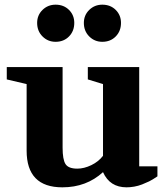

<svg xmlns="http://www.w3.org/2000/svg" viewBox="-20 -787 707 822"><path d="M9 -447V-500H248V-155Q248 -104 260.5 -84.5Q273 -65 311 -65Q340 -65 371 -80Q402 -95 421 -120V-427L356 -447V-500H576V-75H654V-32Q632 -17 618.5 -10.5Q605 -4 588.5 2.5Q572 9 554.5 12Q537 15 522 15Q450 15 421 -50Q350 15 247 15Q94 15 94 -142V-427ZM139 -689Q139 -722 162 -744.5Q185 -767 218 -767Q253 -767 275.5 -744.5Q298 -722 298 -689Q298 -654 275.5 -631Q253 -608 218 -608Q185 -608 162 -631Q139 -654 139 -689ZM339 -689Q339 -722 362 -744.5Q385 -767 418 -767Q453 -767 475.5 -744.5Q498 -722 498 -689Q498 -654 475.5 -631Q453 -608 418 -608Q385 -608 362 -631Q339 -654 339 -689Z"/></svg>

Font: Volkhov
Style: Bold
Weight: 700
Designer: Cyreal (www.cyreal.org)
Foundry: Cyreal (www.cyreal.org)
Version: Version 1.010